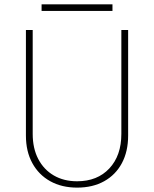

<svg xmlns="http://www.w3.org/2000/svg" viewBox="-20 -858 711 886"><path d="M335.9 7.8Q265.1 7.8 211.9 -21.7Q158.7 -51.3 129.2 -105.2Q99.6 -159.2 99.6 -232.4V-719.7H130.9V-240.2Q130.9 -173.3 156.5 -124.3Q182.1 -75.2 228.3 -48.3Q274.4 -21.5 335.9 -21.5Q429.2 -21.5 484.6 -80.8Q540 -140.1 540 -240.2V-719.7H571.3V-232.4Q571.3 -159.2 542.5 -105.2Q513.7 -51.3 460.7 -21.7Q407.7 7.8 335.9 7.8ZM171.9 -807.6V-837.9H499V-807.6Z"/></svg>

Font: Reddit Sans ExtraLight
Style: Regular
Weight: 250
Designer: Stephen Hutchings
Foundry: Reddit
Version: Version 1.014